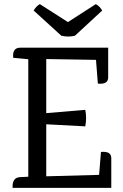

<svg xmlns="http://www.w3.org/2000/svg" viewBox="-20 -910 598 930"><path d="M519 -144V0H41V-8Q41 -49 76 -52L117 -54V-623L44 -630Q39 -679 78 -679H504V-535Q504 -500 454 -505L445 -620L204 -624V-362L393 -378Q401 -340 393 -298L204 -308V-56L460 -63L469 -174Q519 -179 519 -144ZM475 -859 343 -737Q311 -729 277 -737L143 -859Q156 -881 173 -890L309 -803L444 -890Q462 -881 475 -859Z"/></svg>

Font: Karma Medium
Style: Regular
Weight: 500
Designer: Joana Correia
Foundry: Indian Type Foundry
Version: Version 1.202;PS 1.0;hotconv 1.0.78;makeotf.lib2.5.61930; tt